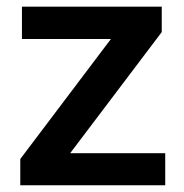

<svg xmlns="http://www.w3.org/2000/svg" viewBox="-20 -548 543 568"><path d="M458.5 -453.1V-528.3H44.9V-432.6H308.1L40 -77.6V0H468.8V-94.7H187.5Z"/></svg>

Font: Roboto Medium
Style: Regular
Weight: 500
Designer: Google
Version: Version 2.137; 2017